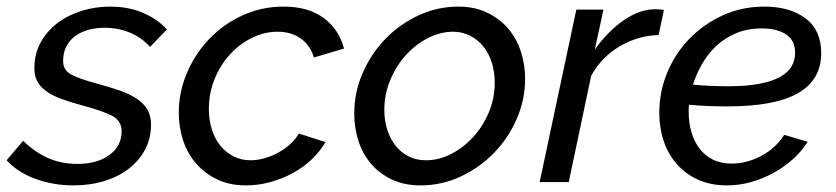

<svg xmlns="http://www.w3.org/2000/svg" viewBox="-44 -551 2531 581"><path d="M178 10Q118 10 64 -9.5Q10 -29 -24 -66L26 -125Q62 -90 102 -72.5Q142 -55 190 -55Q250 -55 287 -82Q324 -109 324 -154Q324 -186 294.5 -201Q265 -216 205 -232Q168 -242 141 -252Q114 -262 96 -275Q78 -288 69 -304.5Q60 -321 60 -344Q60 -388 79 -422.5Q98 -457 129.5 -481Q161 -505 202.5 -518Q244 -531 289 -531Q345 -531 389 -512Q433 -493 461 -462L410 -409Q384 -438 348.5 -452.5Q313 -467 273 -467Q247 -467 224.5 -461Q202 -455 184.5 -442.5Q167 -430 157 -411Q147 -392 147 -367Q147 -339 170.5 -326Q194 -313 246 -299Q287 -288 318.5 -277Q350 -266 371 -251.5Q392 -237 402.5 -218.5Q413 -200 413 -174Q413 -133 395.5 -99.5Q378 -66 347 -41.5Q316 -17 272.5 -3.5Q229 10 178 10Z M700 10Q652 10 614.5 -7.5Q577 -25 550.5 -55Q524 -85 510.5 -125Q497 -165 497 -210Q497 -273 522 -331Q547 -389 589.5 -433.5Q632 -478 690 -504.5Q748 -531 814 -531Q889 -531 935.5 -496.5Q982 -462 997 -404L906 -377Q895 -414 866 -434.5Q837 -455 796 -455Q756 -455 718.5 -436.5Q681 -418 652 -386.5Q623 -355 605.5 -312Q588 -269 588 -221Q588 -188 597 -159.5Q606 -131 622.5 -110.5Q639 -90 662.5 -78Q686 -66 714 -66Q735 -66 757.5 -72.5Q780 -79 799.5 -90Q819 -101 835 -115.5Q851 -130 860 -147L941 -121Q924 -92 898.5 -68Q873 -44 841.5 -27Q810 -10 774 0Q738 10 700 10Z M1228 10Q1180 10 1142.5 -7.5Q1105 -25 1079.5 -54.5Q1054 -84 1041 -123.5Q1028 -163 1028 -208Q1028 -271 1053 -329Q1078 -387 1121 -432Q1164 -477 1221.5 -504Q1279 -531 1343 -531Q1391 -531 1428.5 -513.5Q1466 -496 1492 -466.5Q1518 -437 1531.5 -397Q1545 -357 1545 -312Q1545 -250 1520 -192Q1495 -134 1451.5 -89Q1408 -44 1350.5 -17Q1293 10 1228 10ZM1245 -66Q1284 -66 1321 -85Q1358 -104 1387.5 -136Q1417 -168 1435 -210.5Q1453 -253 1453 -301Q1453 -334 1444 -362Q1435 -390 1418.5 -410.5Q1402 -431 1378.5 -443Q1355 -455 1327 -455Q1289 -455 1251.5 -436Q1214 -417 1184.5 -384.5Q1155 -352 1137 -309Q1119 -266 1119 -219Q1119 -186 1128 -158Q1137 -130 1153.5 -109.5Q1170 -89 1193 -77.5Q1216 -66 1245 -66Z M1700 -522H1782L1756 -401Q1794 -455 1842.5 -489Q1891 -523 1939 -523Q1948 -523 1954 -522.5Q1960 -522 1965 -521L1949 -445Q1886 -443 1831.5 -411Q1777 -379 1745 -322L1677 0H1589Z M2156 10Q2107 10 2069 -7Q2031 -24 2004.5 -54Q1978 -84 1964.5 -124Q1951 -164 1951 -210Q1951 -273 1975 -331Q1999 -389 2042 -433.5Q2085 -478 2143 -504.5Q2201 -531 2269 -531Q2346 -531 2393.5 -495.5Q2441 -460 2441 -390Q2441 -310 2371.5 -269.5Q2302 -229 2156 -229Q2132 -229 2102.5 -230Q2073 -231 2041 -234Q2040 -228 2040 -222Q2040 -216 2040 -211Q2040 -180 2048 -152Q2056 -124 2072 -102.5Q2088 -81 2112.5 -68.5Q2137 -56 2170 -56Q2216 -56 2260 -79.5Q2304 -103 2329 -143L2400 -122Q2382 -93 2355 -69Q2328 -45 2296 -27.5Q2264 -10 2228.5 0Q2193 10 2156 10ZM2261 -465Q2218 -465 2183.5 -450.5Q2149 -436 2123.5 -412Q2098 -388 2080.5 -357.5Q2063 -327 2053 -295Q2083 -292 2109.5 -291Q2136 -290 2159 -290Q2216 -290 2254.5 -297.5Q2293 -305 2317 -318.5Q2341 -332 2351.5 -350.5Q2362 -369 2362 -391Q2362 -429 2334.5 -447Q2307 -465 2261 -465Z"/></svg>

Font: PTCRaleway Medium
Style: Italic
Weight: 500
Italic angle: -12°
Designer: Matt McInerney, Pablo Impallari, Rodrigo Fuenzalida
Foundry: Matt McInerney, Pablo Impallari, Rodrigo Fuenzalida
Version: Version 3.000g; ttfautohint (v1.5) -l 8 -r 28 -G 28 -x 14 -D